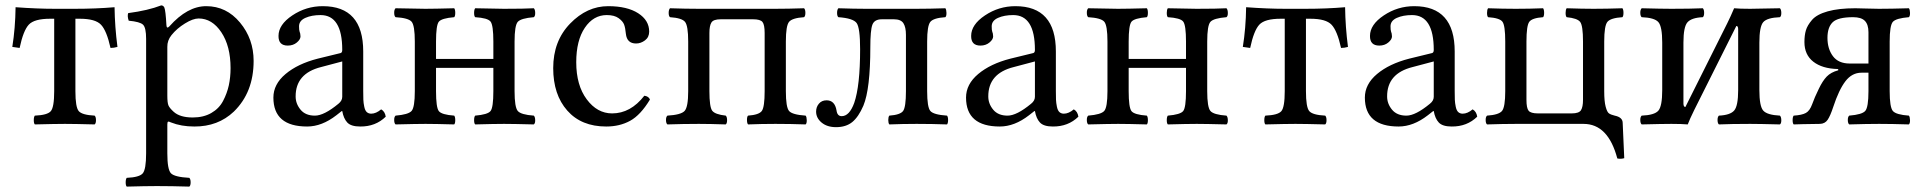

<svg xmlns="http://www.w3.org/2000/svg" viewBox="-20 -462 7174 716"><path d="M182.1 -122.1V-392.1H167Q107.9 -392.1 87.4 -370.1Q66.9 -348.1 53.2 -283.2L25.9 -287.1Q37.1 -356.9 38.1 -435.1Q118.2 -429.2 184.1 -429.2H258.8Q337.9 -429.2 407.2 -435.1Q408.2 -361.8 418 -287.1Q404.8 -283.2 392.1 -283.2Q377.9 -347.2 356.9 -369.6Q335.9 -392.1 277.8 -392.1H261.2V-122.1Q261.2 -62 273.7 -47.6Q286.1 -33.2 333 -30.8Q337.9 -25.9 337.9 -13.9Q337.9 -2 333 2Q256.8 0 222.2 0Q188 0 109.9 2Q106 -2 106 -13.9Q106 -25.9 109.9 -30.8Q156.7 -32.7 169.4 -47.4Q182.1 -62 182.1 -122.1Z M619.6 -331.1Q603.5 -311 604 -287.1V-105Q604 -78.6 608.2 -68.8Q612.3 -59.1 627.9 -44.9Q651.4 -23.9 698.7 -23.9Q738.8 -23.9 767.8 -40.5Q796.9 -57.1 811.8 -85.4Q826.7 -113.8 833.3 -143.8Q839.8 -173.8 839.8 -208Q839.8 -290 805.4 -341.6Q771 -393.1 720.7 -393.1Q699.7 -393.1 669.7 -374.5Q639.6 -356 619.6 -331.1ZM600.6 -368.2Q601.6 -353 611.8 -363.8Q678.7 -439 749 -439Q824.2 -439 875 -377.9Q925.8 -316.9 925.8 -234.9Q925.8 -117.7 852.1 -45.9Q793 10.3 704.6 9.8Q655.8 9.8 617.7 -5.4Q609.9 -9.3 606.9 -8.3Q604 -7.3 604 2V109.9Q604 169.9 617.4 184.1Q630.9 198.2 686 201.2Q690.9 206.1 690.9 218Q690.9 230 686 233.9Q620.1 231.9 564.9 231.9Q522.9 231.9 452.6 233.9Q448.7 230 448.7 218Q448.7 206.1 452.6 201.2Q499.5 199.2 512.2 184.6Q524.9 169.9 524.9 109.9V-316.9Q524.9 -358.9 513.4 -369.9Q502 -380.9 460 -384.8Q454.1 -401.9 458 -413.1Q532.2 -422.9 581.1 -441.9Q588.9 -441.9 592.8 -434.1Q597.7 -422.4 600.6 -368.2Z M1256.3 -232.9 1177.2 -211.9Q1082 -188 1082.5 -102.1Q1082.5 -75.2 1100.8 -53Q1119.1 -30.8 1154.3 -30.8Q1188.5 -30.8 1242.2 -75.2Q1256.3 -86.4 1256.3 -101.1ZM1256.3 -47.9H1254.4L1234.4 -32.2Q1180.2 9.8 1125.5 9.8Q999.5 9.8 999.5 -98.1Q999.5 -147.9 1044.9 -186Q1090.3 -224.1 1164.6 -243.2L1250.5 -264.2Q1256.3 -266.1 1256.3 -275.9Q1256.3 -405.8 1175.3 -405.8Q1142.1 -405.8 1118.7 -395.3Q1095.2 -384.8 1095.2 -363.8Q1095.2 -349.6 1097.2 -344.2Q1100.1 -338.4 1100.6 -326.2Q1100.6 -314.9 1086.9 -303.5Q1073.2 -292 1053.2 -292Q1018.1 -292 1018.6 -328.1Q1018.6 -370.1 1070.1 -404.5Q1121.6 -439 1183.6 -439Q1334.5 -439 1334.5 -270V-123Q1334.5 -102.1 1335 -90.1Q1335.4 -78.1 1338.4 -64Q1341.3 -49.8 1347.9 -43.9Q1354.5 -38.1 1364.3 -38.1Q1382.3 -38.1 1401.4 -54.2Q1415.5 -46.4 1418.5 -26.9Q1380.4 10.3 1323.2 9.8Q1289.1 9.8 1275.1 -5.1Q1261.2 -20 1256.3 -47.9Z M1898.9 -307.1V-122.1Q1898.9 -62 1910.9 -48.1Q1922.9 -34.2 1970.7 -30.8Q1975.6 -25.9 1975.8 -13.9Q1976.1 -2 1970.7 2Q1892.6 0 1859.9 0Q1823.7 0 1752 2Q1748 -2 1748 -13.9Q1748 -25.9 1752 -30.8Q1798.8 -34.7 1809.3 -47.9Q1819.8 -61 1819.8 -122.1V-209H1606V-122.1Q1606 -61 1616.5 -47.6Q1627 -34.2 1673.8 -30.8Q1677.7 -25.9 1677.7 -13.9Q1677.7 -2 1673.8 2Q1602.1 0 1566.9 0Q1534.7 0 1455.1 2Q1450.2 -2 1450 -13.9Q1449.7 -25.9 1455.1 -30.8Q1502.9 -34.7 1514.9 -48.3Q1526.9 -62 1526.9 -122.1V-307.1Q1526.9 -367.2 1514.9 -381.1Q1502.9 -395 1455.1 -397.9Q1450.2 -401.9 1450 -413.8Q1449.7 -425.8 1455.1 -431.2Q1535.2 -429.2 1565.9 -429.2Q1598.1 -429.2 1673.8 -431.2Q1677.7 -426.3 1677.7 -414.1Q1677.7 -401.9 1673.8 -397.9Q1627 -394 1616.5 -381.1Q1606 -368.2 1606 -307.1V-242.2H1819.8V-307.1Q1819.8 -368.2 1809.3 -381.6Q1798.8 -395 1752 -397.9Q1748 -401.9 1748 -413.8Q1748 -425.8 1752 -431.2Q1830.1 -429.2 1858.9 -429.2Q1936 -429.2 1970.7 -431.2Q1975.6 -426.3 1975.8 -414.1Q1976.1 -401.9 1970.7 -397.9Q1922.9 -394 1910.9 -380.6Q1898.9 -367.2 1898.9 -307.1Z M2403.8 -90.8Q2368.7 -32.7 2329.8 -11.5Q2291 9.8 2240.7 9.8Q2147.9 9.8 2095.5 -49.6Q2043 -108.9 2043 -208Q2043 -309.1 2106 -374Q2168.9 -439 2248 -439Q2318.8 -439 2359.9 -412.6Q2400.9 -386.2 2400.9 -344.2Q2400.9 -323.2 2385.3 -311.5Q2369.6 -299.8 2352.1 -299.8Q2317.9 -299.8 2314 -335.9Q2312 -357.9 2307.4 -370.4Q2302.7 -382.8 2286.9 -394.3Q2271 -405.8 2242.7 -405.8Q2192.9 -405.8 2160.9 -358.4Q2128.9 -311 2128.9 -230Q2128.9 -144 2168 -91.6Q2207 -39.1 2262.7 -39.1Q2331.5 -39.1 2382.8 -105Q2398.9 -103 2403.8 -90.8Z M2870.6 -429.2Q2918.5 -429.2 2978.5 -431.2Q2983.4 -426.3 2983.4 -414.1Q2983.4 -401.9 2978.5 -397.9Q2934.6 -395 2922.6 -380.6Q2910.6 -366.2 2910.6 -307.1V-122.1Q2910.6 -62 2922.6 -48.1Q2934.6 -34.2 2984.4 -30.8Q2988.3 -25.9 2988.5 -13.9Q2988.8 -2 2984.4 2Q2928.2 0 2871.6 0Q2819.8 0 2769.5 2Q2765.6 -2.9 2765.6 -14.9Q2765.6 -26.9 2769.5 -30.8Q2810.5 -33.7 2821 -48.3Q2831.5 -63 2831.5 -122.1V-338.9Q2831.5 -369.6 2823.5 -379.9Q2815.4 -390.1 2788.6 -390.1H2667.5Q2640.6 -390.1 2633.1 -378.2Q2625.5 -366.2 2625.5 -338.9V-122.1Q2625.5 -63 2636 -49.1Q2646.5 -35.2 2686.5 -30.8Q2691.4 -25.9 2691.4 -13.9Q2691.4 -2 2686.5 2Q2626.5 0 2586.4 0Q2528.3 0 2468.8 2Q2463.9 -2 2463.6 -13.9Q2463.4 -25.9 2468.8 -30.8Q2519.5 -33.7 2533 -48.3Q2546.4 -63 2546.4 -122.1V-307.1Q2546.4 -366.2 2534.4 -380.6Q2522.5 -395 2478.5 -397.9Q2473.6 -401.9 2473.6 -413.8Q2473.6 -425.8 2478.5 -431.2Q2538.6 -429.2 2586.4 -429.2Z M3437.5 -122.1Q3437.5 -62 3449.5 -48.1Q3461.4 -34.2 3511.7 -30.8Q3515.6 -25.9 3515.6 -14.4Q3515.6 -2.9 3511.7 2Q3455.6 0 3398.4 0Q3346.7 0 3296.4 2Q3292.5 -2.9 3292.5 -14.4Q3292.5 -25.9 3296.4 -30.8Q3337.4 -33.7 3347.9 -48.3Q3358.4 -63 3358.4 -122.1V-332Q3358.4 -360.8 3348.9 -375.5Q3339.4 -390.1 3313.5 -390.1H3268.6Q3240.7 -390.1 3233.2 -369.6Q3225.6 -349.1 3225.6 -286.1Q3225.6 -130.4 3199.7 -67.9Q3181.6 -25.9 3158.2 -6.8Q3134.8 12.2 3097.7 12.2Q3064.5 12.2 3043.9 -4.9Q3023.4 -22 3023.4 -45.9Q3023.4 -63 3033.9 -75.4Q3044.4 -87.9 3062.5 -87.9Q3093.3 -87.9 3099.6 -49.8Q3102.5 -28.8 3118.7 -28.8Q3147.5 -28.8 3165.5 -78.1Q3187.5 -142.1 3187.5 -278.8Q3187.5 -357.9 3174.6 -376Q3161.6 -394 3106.4 -397.9Q3101.6 -401.9 3101.6 -413.8Q3101.6 -425.8 3106.4 -431.2Q3166.5 -429.2 3208.5 -429.2H3397.5Q3445.3 -429.2 3505.4 -431.2Q3509.3 -426.3 3509.5 -414.1Q3509.8 -401.9 3505.4 -397.9Q3461.4 -395 3449.5 -380.6Q3437.5 -366.2 3437.5 -307.1Z M3839.4 -232.9 3760.3 -211.9Q3665 -188 3665.5 -102.1Q3665.5 -75.2 3683.8 -53Q3702.1 -30.8 3737.3 -30.8Q3771.5 -30.8 3825.2 -75.2Q3839.4 -86.4 3839.4 -101.1ZM3839.4 -47.9H3837.4L3817.4 -32.2Q3763.2 9.8 3708.5 9.8Q3582.5 9.8 3582.5 -98.1Q3582.5 -147.9 3627.9 -186Q3673.3 -224.1 3747.6 -243.2L3833.5 -264.2Q3839.4 -266.1 3839.4 -275.9Q3839.4 -405.8 3758.3 -405.8Q3725.1 -405.8 3701.7 -395.3Q3678.2 -384.8 3678.2 -363.8Q3678.2 -349.6 3680.2 -344.2Q3683.1 -338.4 3683.6 -326.2Q3683.6 -314.9 3669.9 -303.5Q3656.2 -292 3636.2 -292Q3601.1 -292 3601.6 -328.1Q3601.6 -370.1 3653.1 -404.5Q3704.6 -439 3766.6 -439Q3917.5 -439 3917.5 -270V-123Q3917.5 -102.1 3918 -90.1Q3918.5 -78.1 3921.4 -64Q3924.3 -49.8 3930.9 -43.9Q3937.5 -38.1 3947.3 -38.1Q3965.3 -38.1 3984.4 -54.2Q3998.5 -46.4 4001.5 -26.9Q3963.4 10.3 3906.2 9.8Q3872.1 9.8 3858.2 -5.1Q3844.2 -20 3839.4 -47.9Z M4481.9 -307.1V-122.1Q4481.9 -62 4493.9 -48.1Q4505.9 -34.2 4553.7 -30.8Q4558.6 -25.9 4558.8 -13.9Q4559.1 -2 4553.7 2Q4475.6 0 4442.9 0Q4406.7 0 4335 2Q4331.1 -2 4331.1 -13.9Q4331.1 -25.9 4335 -30.8Q4381.8 -34.7 4392.3 -47.9Q4402.8 -61 4402.8 -122.1V-209H4189V-122.1Q4189 -61 4199.5 -47.6Q4210 -34.2 4256.8 -30.8Q4260.7 -25.9 4260.7 -13.9Q4260.7 -2 4256.8 2Q4185.1 0 4149.9 0Q4117.7 0 4038.1 2Q4033.2 -2 4033 -13.9Q4032.7 -25.9 4038.1 -30.8Q4085.9 -34.7 4097.9 -48.3Q4109.9 -62 4109.9 -122.1V-307.1Q4109.9 -367.2 4097.9 -381.1Q4085.9 -395 4038.1 -397.9Q4033.2 -401.9 4033 -413.8Q4032.7 -425.8 4038.1 -431.2Q4118.2 -429.2 4148.9 -429.2Q4181.2 -429.2 4256.8 -431.2Q4260.7 -426.3 4260.7 -414.1Q4260.7 -401.9 4256.8 -397.9Q4210 -394 4199.5 -381.1Q4189 -368.2 4189 -307.1V-242.2H4402.8V-307.1Q4402.8 -368.2 4392.3 -381.6Q4381.8 -395 4335 -397.9Q4331.1 -401.9 4331.1 -413.8Q4331.1 -425.8 4335 -431.2Q4413.1 -429.2 4441.9 -429.2Q4519 -429.2 4553.7 -431.2Q4558.6 -426.3 4558.8 -414.1Q4559.1 -401.9 4553.7 -397.9Q4505.9 -394 4493.9 -380.6Q4481.9 -367.2 4481.9 -307.1Z M4771 -122.1V-392.1H4755.9Q4696.8 -392.1 4676.3 -370.1Q4655.8 -348.1 4642.1 -283.2L4614.7 -287.1Q4626 -356.9 4627 -435.1Q4707 -429.2 4772.9 -429.2H4847.7Q4926.8 -429.2 4996.1 -435.1Q4997.1 -361.8 5006.8 -287.1Q4993.7 -283.2 4981 -283.2Q4966.8 -347.2 4945.8 -369.6Q4924.8 -392.1 4866.7 -392.1H4850.1V-122.1Q4850.1 -62 4862.5 -47.6Q4875 -33.2 4921.9 -30.8Q4926.8 -25.9 4926.8 -13.9Q4926.8 -2 4921.9 2Q4845.7 0 4811 0Q4776.9 0 4698.7 2Q4694.8 -2 4694.8 -13.9Q4694.8 -25.9 4698.7 -30.8Q4745.6 -32.7 4758.3 -47.4Q4771 -62 4771 -122.1Z M5326.7 -232.9 5247.6 -211.9Q5152.3 -188 5152.8 -102.1Q5152.8 -75.2 5171.1 -53Q5189.5 -30.8 5224.6 -30.8Q5258.8 -30.8 5312.5 -75.2Q5326.7 -86.4 5326.7 -101.1ZM5326.7 -47.9H5324.7L5304.7 -32.2Q5250.5 9.8 5195.8 9.8Q5069.8 9.8 5069.8 -98.1Q5069.8 -147.9 5115.2 -186Q5160.6 -224.1 5234.9 -243.2L5320.8 -264.2Q5326.7 -266.1 5326.7 -275.9Q5326.7 -405.8 5245.6 -405.8Q5212.4 -405.8 5189 -395.3Q5165.5 -384.8 5165.5 -363.8Q5165.5 -349.6 5167.5 -344.2Q5170.4 -338.4 5170.9 -326.2Q5170.9 -314.9 5157.2 -303.5Q5143.6 -292 5123.5 -292Q5088.4 -292 5088.9 -328.1Q5088.9 -370.1 5140.4 -404.5Q5191.9 -439 5253.9 -439Q5404.8 -439 5404.8 -270V-123Q5404.8 -102.1 5405.3 -90.1Q5405.8 -78.1 5408.7 -64Q5411.6 -49.8 5418.2 -43.9Q5424.8 -38.1 5434.6 -38.1Q5452.6 -38.1 5471.7 -54.2Q5485.8 -46.4 5488.8 -26.9Q5450.7 10.3 5393.6 9.8Q5359.4 9.8 5345.5 -5.1Q5331.5 -20 5326.7 -47.9Z M5715.3 -39.1H5841.3Q5868.2 -39.1 5875.7 -51Q5883.3 -63 5883.3 -89.8V-307.1Q5883.3 -366.2 5872.8 -380.1Q5862.3 -394 5822.3 -397.9Q5818.4 -401.9 5818.4 -413.8Q5818.4 -425.8 5822.3 -431.2Q5882.3 -429.2 5922.4 -429.2Q5970.2 -429.2 6030.3 -431.2Q6034.2 -426.3 6034.2 -414.1Q6034.2 -401.9 6030.3 -397.9Q5986.3 -395 5974.4 -380.6Q5962.4 -366.2 5962.4 -307.1V-122.1Q5962.4 -84 5967.8 -64Q5973.1 -43.9 5980.2 -39.1Q5987.3 -34.2 6001.5 -30.8Q6030.3 -24.9 6031.2 -4.9L6037.1 127.9Q6023.9 131.8 6011.2 128.9Q5977.1 0 5885.3 0H5633.3Q5585.4 0 5525.4 2Q5520.5 -2 5520.3 -13.9Q5520 -25.9 5525.4 -30.8Q5569.3 -33.7 5581.3 -48.3Q5593.3 -63 5593.3 -122.1V-307.1Q5593.3 -367.2 5582.8 -381.1Q5572.3 -395 5529.3 -397.9Q5525.4 -401.9 5525.4 -413.8Q5525.4 -425.8 5529.3 -431.2Q5585.4 -429.2 5632.3 -429.2Q5684.1 -429.2 5734.4 -431.2Q5738.3 -426.3 5738.3 -414.1Q5738.3 -401.9 5734.4 -397.9Q5693.4 -395 5682.9 -380.6Q5672.4 -366.2 5672.4 -307.1V-89.8Q5672.4 -59.1 5680.4 -49.1Q5688.5 -39.1 5715.3 -39.1Z M6265.1 -63 6420.9 -374.5Q6433.6 -399.9 6446.8 -431.2Q6466.8 -429.2 6506.8 -429.2Q6537.6 -429.2 6617.7 -431.2Q6622.6 -426.3 6622.8 -414.1Q6623 -401.9 6617.7 -397.9Q6569.8 -396 6555.4 -379.4Q6541 -362.8 6541 -303.2V-126Q6541 -65.9 6555.4 -49.6Q6569.8 -33.2 6617.7 -30.8Q6622.6 -25.9 6622.8 -13.9Q6623 -2 6617.7 2Q6539.6 0 6506.8 0Q6436 0 6390.1 2Q6385.3 -2 6385 -13.9Q6384.8 -25.9 6390.1 -30.8Q6432.1 -32.7 6447 -49.8Q6461.9 -66.9 6461.9 -126V-353Q6461.9 -365.2 6455.1 -365.2L6298.3 -52.2Q6280.8 -16.6 6273.9 2Q6252 0 6212.9 0Q6179.7 0 6102.1 2Q6097.2 -2 6096.9 -13.9Q6096.7 -25.9 6102.1 -30.8Q6149.9 -32.7 6164.3 -49.3Q6178.7 -65.9 6178.7 -126V-303.2Q6178.7 -363.3 6164.3 -379.6Q6149.9 -396 6102.1 -397.9Q6097.2 -401.9 6096.9 -413.8Q6096.7 -425.8 6102.1 -431.2Q6178.2 -429.2 6212.9 -429.2Q6283.7 -429.2 6330.1 -431.2Q6335 -426.3 6335 -414.1Q6335 -401.9 6330.1 -397.9Q6288.1 -396 6272.9 -378.9Q6257.8 -361.8 6257.8 -303.2V-75.2Q6258.3 -63 6265.1 -63Z M6794.9 -320.8Q6794.9 -279.8 6815.4 -252.4Q6835.9 -225.1 6877.9 -225.1H6947.8V-341.8Q6947.8 -370.6 6934.3 -384.3Q6920.9 -397.9 6890.6 -397.9Q6833.5 -397.9 6814.2 -378.9Q6794.9 -359.9 6794.9 -320.8ZM6766.6 0Q6688.5 1 6668.9 2Q6665 -2 6665 -13.9Q6665 -25.9 6668.9 -30.8Q6699.7 -32.7 6714.4 -40.8Q6729 -48.8 6737.8 -73.2Q6746.6 -98.1 6762.7 -130.9Q6776.9 -160.6 6792.2 -176.5Q6807.6 -192.4 6834.5 -199.7Q6835.9 -200.2 6835.4 -202.1Q6835 -204.1 6833 -204.6Q6775.4 -206.1 6742.2 -231.9Q6709 -257.8 6709 -305.2Q6709 -330.1 6714.4 -348.6Q6719.7 -367.2 6737.3 -387.7Q6754.9 -408.2 6795.9 -419.7Q6836.9 -431.2 6898.9 -431.2Q6910.2 -431.2 6939.5 -430.2Q6968.8 -429.2 6986.8 -429.2Q7030.8 -429.2 7098.6 -431.2Q7102.5 -426.3 7102.8 -414.1Q7103 -401.9 7098.6 -397.9Q7050.8 -394 7038.8 -380.6Q7026.9 -367.2 7026.9 -307.1V-122.1Q7026.9 -62 7038.8 -48.1Q7050.8 -34.2 7098.6 -30.8Q7102.5 -25.9 7102.8 -13.9Q7103 -2 7098.6 2Q7034.7 0 6987.8 0Q6941.9 0 6876 2Q6871.1 -2 6870.8 -13.9Q6870.6 -25.9 6876 -30.8Q6923.8 -34.7 6935.8 -48.3Q6947.8 -62 6947.8 -122.1V-190.9H6921.9Q6886.2 -190.9 6861.8 -158.9Q6837.4 -127 6816.4 -63Q6805.7 -30.3 6795.7 -15.4Q6785.6 -0.5 6766.6 0Z"/></svg>

Font: Linux Libertine
Style: Regular
Weight: 400
Designer: Philipp H. Poll
Foundry: Philipp H. Poll
Version: Version 5.3.0 ; ttfautohint (v0.9)